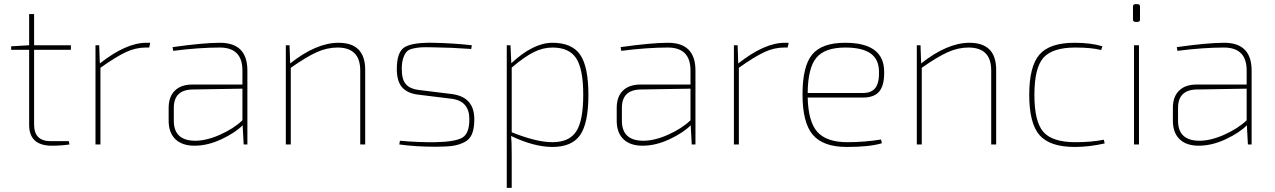

<svg xmlns="http://www.w3.org/2000/svg" viewBox="-20 -699 6167 929"><path d="M145 -458V-96Q145 -16 225 -16H313L316 0Q276 6 231 6Q121 6 121 -95V-458H34V-475L121 -480V-631H145V-480H323V-458Z M707 -492 702 -469H685Q636 -469 587.5 -446Q539 -423 466 -371V0H442V-480H460L463 -392Q590 -492 688 -492Z M818 -453 815 -471Q964 -492 1044 -492Q1177 -492 1177 -358V0H1159L1154 -93Q1119 -57 1052 -25.5Q985 6 921 6Q861 6 828.5 -25.5Q796 -57 796 -115V-177Q796 -231 826 -260.5Q856 -290 911 -290H1153V-358Q1153 -469 1043 -469Q944 -469 818 -453ZM821 -177V-115Q821 -20 921 -18Q976 -17 1043 -46.5Q1110 -76 1153 -117V-270L911 -266Q821 -264 821 -177Z M1381 -480 1384 -392Q1510 -492 1618 -492Q1747 -492 1747 -361V0H1723V-358Q1723 -469 1613 -469Q1562 -469 1511.5 -446Q1461 -423 1387 -371V0H1363V-480Z M2166 -221 2004 -241Q1952 -247 1926 -276Q1900 -305 1900 -365Q1900 -449 1939 -471.5Q1978 -494 2077 -492Q2176 -490 2263 -480L2260 -462Q2164 -469 2077 -470Q2039 -471 2019 -470Q1999 -469 1977.5 -464Q1956 -459 1946.5 -447.5Q1937 -436 1930.5 -416Q1924 -396 1924 -365Q1924 -314 1944 -291.5Q1964 -269 2004 -264L2166 -244Q2275 -230 2275 -122Q2275 -77 2263.5 -50Q2252 -23 2225 -10Q2198 3 2168 7Q2138 11 2086 11Q1992 11 1912 0L1915 -18Q2002 -10 2087 -11Q2183 -13 2217 -33Q2251 -53 2251 -122Q2251 -210 2166 -221Z M2450 -480 2454 -393Q2560 -492 2653 -492Q2747 -492 2787 -434.5Q2827 -377 2827 -240Q2827 -103 2787 -45.5Q2747 12 2653 12Q2564 12 2453 -41Q2456 -16 2456 51V210H2432V-480ZM2456 -372V-59Q2576 -11 2653 -11Q2734 -11 2768 -63Q2802 -115 2802 -240Q2802 -365 2768 -417Q2734 -469 2653 -469Q2607 -469 2562 -446.5Q2517 -424 2456 -372Z M2986 -453 2983 -471Q3132 -492 3212 -492Q3345 -492 3345 -358V0H3327L3322 -93Q3287 -57 3220 -25.5Q3153 6 3089 6Q3029 6 2996.5 -25.5Q2964 -57 2964 -115V-177Q2964 -231 2994 -260.5Q3024 -290 3079 -290H3321V-358Q3321 -469 3211 -469Q3112 -469 2986 -453ZM2989 -177V-115Q2989 -20 3089 -18Q3144 -17 3211 -46.5Q3278 -76 3321 -117V-270L3079 -266Q2989 -264 2989 -177Z M3796 -492 3791 -469H3774Q3725 -469 3676.5 -446Q3628 -423 3555 -371V0H3531V-480H3549L3552 -392Q3679 -492 3777 -492Z M4155 -227H3888Q3891 -108 3936 -59.5Q3981 -11 4080 -11Q4163 -11 4243 -24L4247 -6Q4189 12 4077 12Q3963 12 3913 -46.5Q3863 -105 3863 -242Q3863 -379 3910 -435.5Q3957 -492 4069 -492Q4255 -492 4258 -356Q4260 -290 4236 -258.5Q4212 -227 4155 -227ZM3888 -249H4155Q4198 -249 4216.5 -275Q4235 -301 4233 -354Q4232 -413 4191.5 -441Q4151 -469 4070 -469Q3971 -469 3930 -419.5Q3889 -370 3888 -249Z M4434 -480 4437 -392Q4563 -492 4671 -492Q4800 -492 4800 -361V0H4776V-358Q4776 -469 4666 -469Q4615 -469 4564.5 -446Q4514 -423 4440 -371V0H4416V-480Z M5321 -23 5325 -5Q5250 12 5180 12Q5060 12 5010 -45Q4960 -102 4960 -240Q4960 -378 5009.5 -435Q5059 -492 5179 -492Q5259 -492 5314 -475L5308 -457Q5261 -469 5183 -469Q5073 -469 5029 -420Q4985 -371 4985 -240Q4985 -109 5029 -60Q5073 -11 5183 -11Q5262 -11 5321 -23Z M5474 -679H5484Q5496 -679 5496 -667V-605Q5496 -593 5484 -593H5474Q5462 -593 5462 -605V-667Q5462 -679 5474 -679ZM5491 0H5467V-480H5491Z M5677 -453 5674 -471Q5823 -492 5903 -492Q6036 -492 6036 -358V0H6018L6013 -93Q5978 -57 5911 -25.5Q5844 6 5780 6Q5720 6 5687.5 -25.5Q5655 -57 5655 -115V-177Q5655 -231 5685 -260.5Q5715 -290 5770 -290H6012V-358Q6012 -469 5902 -469Q5803 -469 5677 -453ZM5680 -177V-115Q5680 -20 5780 -18Q5835 -17 5902 -46.5Q5969 -76 6012 -117V-270L5770 -266Q5680 -264 5680 -177Z"/></svg>

Font: Exo 2.0 Thin
Style: Regular
Weight: 250
Designer: Natanael Gama
Version: Version 1.001;PS 001.001;hotconv 1.0.70;makeotf.lib2.5.58329